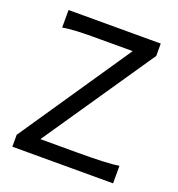

<svg xmlns="http://www.w3.org/2000/svg" viewBox="-129 -820 860 927"><g transform="rotate(20 300.5 -356.5)"><path d="M539.6 -649.4 151.4 -80.6H341.8Q413.6 -80.6 469.2 -82.8Q524.9 -85 554.2 -90.3V0H36.6V-61L424.8 -632.3H258.8Q222.7 -632.3 193.6 -632.1Q164.6 -631.8 141.1 -630.6Q117.7 -629.4 99.1 -627.4Q80.6 -625.5 65.9 -622.6V-712.9H539.6Z"/></g></svg>

Font: Andika
Style: Regular
Weight: 400
Designer: Victor Gaultney, Annie Olsen, Julie Remington, Don Collingsworth, Eric Hays
Foundry: SIL International
Version: Version 1.001